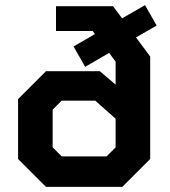

<svg xmlns="http://www.w3.org/2000/svg" viewBox="-20 -724 657 744"><path d="M507 -579 562 -505V-108L454 0H158L50 -108V-340L158 -448H367L428 -396V-485L403 -519L310 -465L265 -544L348 -592L339 -604H197V-700H418L453 -653L542 -704L587 -625ZM428 -264 349 -334H219L184 -299V-153L219 -118H393L428 -153Z"/></svg>

Font: Chakra Petch
Style: Bold
Weight: 700
Designer: Katatrad Aksorn Co.,Ltd.
Foundry: Cadson Demak Co.,Ltd.
Version: Version 1.000; ttfautohint (v1.6)